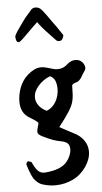

<svg xmlns="http://www.w3.org/2000/svg" viewBox="-70 -801 643 1212"><g transform="rotate(-5 251.5 -195.5)"><path d="M335 -536Q320 -536 313 -545Q282 -577 257.5 -603.5Q233 -630 216 -652Q212 -658 209.5 -662Q207 -666 206 -667Q205 -669 110 -574Q97 -561 82 -551Q67 -551 63.5 -564.5Q60 -578 60 -588Q60 -594 74 -617Q81 -628 93.5 -645.5Q106 -663 124 -688Q130 -696 137 -705Q144 -714 152 -722Q160 -730 165.5 -737Q171 -744 174 -748Q185 -760 202 -760Q218 -760 231 -751Q245 -740 268 -707Q278 -694 285 -683.5Q292 -673 297 -666Q314 -643 325.5 -627Q337 -611 342 -602Q350 -589 356.5 -581Q363 -573 363 -568Q355 -536 335 -536ZM234 369Q192 370 146 355Q124 347 104 324Q83 302 59 221Q60 216 63 210.5Q66 205 70 204Q71 203 74 203Q77 203 82.5 205.5Q88 208 90 209Q96 211 97 218Q111 249 128 267Q145 285 173 283Q277 275 314 226Q327 210 335.5 189.5Q344 169 344 151Q344 125 331.5 113Q319 101 293 96Q265 91 239.5 82Q214 73 178 55Q160 46 153 39Q146 32 146 22Q146 11 158 -29Q160 -33 150.5 -41Q141 -49 127.5 -57.5Q114 -66 104 -72Q50 -104 50 -176Q50 -196 53 -214Q71 -323 160 -370Q182 -381 204 -381Q221 -381 239 -376Q257 -371 260 -370L281 -364Q294 -360 310 -360Q346 -360 376 -389Q398 -408 425 -408Q444 -408 459 -397.5Q474 -387 481 -367Q482 -363 482.5 -359.5Q483 -356 483 -354Q483 -345 480 -340Q479 -338 474.5 -331.5Q470 -325 463 -314Q456 -301 450 -292Q444 -283 431 -272Q427 -270 422 -268Q417 -266 412 -265Q401 -262 391 -252Q390 -216 389 -191.5Q388 -167 381 -143Q374 -119 352.5 -85Q331 -51 287 5L322 24Q338 33 350 39Q362 45 369 49Q414 70 437 102.5Q460 135 460 174Q460 222 428 269Q394 319 343 343.5Q292 368 234 369ZM217 -104Q255 -119 276 -156Q297 -193 297 -237Q297 -264 289 -286Q281 -308 257 -320Q212 -303 181 -267Q150 -232 150 -194Q150 -168 166.5 -144.5Q183 -121 217 -104Z"/></g></svg>

Font: Mansalva
Style: Regular
Weight: 400
Designer: Carolina Short
Foundry: Carolina Short
Version: Version 2.112; ttfautohint (v1.8.4.7-5d5b)